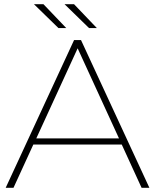

<svg xmlns="http://www.w3.org/2000/svg" viewBox="-20 -890 736 910"><path d="M7 0 331 -700H364L688 0H651L557 -205H138L44 0ZM152 -234H544L348 -661ZM402 -757 286 -870H331L439 -757ZM257 -757 141 -870H186L294 -757Z"/></svg>

Font: Montserrat ExtraLight
Style: Regular
Weight: 200
Designer: Julieta Ulanovsky
Foundry: Julieta Ulanovsky
Version: Version 9.000; ttfautohint (v1.8.4.7-5d5b)